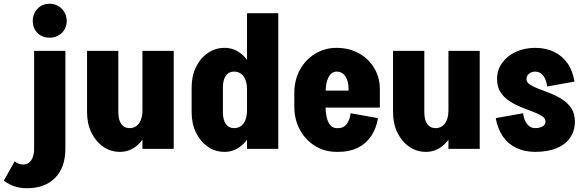

<svg xmlns="http://www.w3.org/2000/svg" viewBox="-90 -790 3106 1019"><path d="M257 -1Q257 98 203 153.5Q149 209 52 209L32 83Q51 83 64 73Q77 63 84 44Q91 25 91 -1ZM-12 66Q-3 74 8 78.5Q19 83 32 83L52 209Q20 209 -9.5 200Q-39 191 -70 169ZM91 0V-520H257V0ZM173 -590Q134 -590 109 -615Q84 -640 84 -679Q84 -717 109 -743.5Q134 -770 173 -770Q211 -770 237.5 -743.5Q264 -717 264 -679Q264 -640 237.5 -615Q211 -590 173 -590Z M832 -520V0H666V-520ZM538 -520V-193H372V-520ZM538 -194Q538 -154 553.5 -132Q569 -110 597 -110L547 16Q497 16 457.5 -11.5Q418 -39 395 -86.5Q372 -134 372 -194ZM712 -204Q712 -141 690.5 -91.5Q669 -42 631.5 -13Q594 16 547 16L597 -110Q629 -110 647.5 -135Q666 -160 666 -204Z M1387 -518H1221V-720H1387ZM1221 0V-520H1387V0ZM927 -194V-326H1093V-194ZM1093 -326H927Q927 -386 950 -433.5Q973 -481 1012.5 -508.5Q1052 -536 1102 -536L1152 -410Q1124 -410 1108.5 -388Q1093 -366 1093 -326ZM1267 -316H1221Q1221 -360 1202.5 -385Q1184 -410 1152 -410L1102 -536Q1149 -536 1186.5 -507.5Q1224 -479 1245.5 -429Q1267 -379 1267 -316ZM1093 -194Q1093 -154 1108.5 -132Q1124 -110 1152 -110L1102 16Q1052 16 1012.5 -11.5Q973 -39 950 -86.5Q927 -134 927 -194ZM1267 -204Q1267 -141 1245.5 -91.5Q1224 -42 1186.5 -13Q1149 16 1102 16L1152 -110Q1184 -110 1202.5 -135Q1221 -160 1221 -204Z M1568 -219V-309H1926V-219ZM1697 16V-110H1707V16ZM1472 -223V-297H1638V-223ZM1760 -309V-317H1926V-309ZM1926 -316H1760Q1760 -360 1743 -385Q1726 -410 1696 -410V-536Q1762 -536 1814 -507.5Q1866 -479 1896 -429Q1926 -379 1926 -316ZM1771 -189 1916 -163Q1907 -107 1879 -66.5Q1851 -26 1807.5 -5Q1764 16 1707 16V-110Q1733 -110 1749.5 -131Q1766 -152 1771 -189ZM1472 -296Q1472 -365 1501.5 -419Q1531 -473 1582 -504.5Q1633 -536 1697 -536V-410Q1669 -410 1653.5 -380Q1638 -350 1638 -296ZM1472 -224H1638Q1638 -170 1653.5 -140Q1669 -110 1697 -110V16Q1633 16 1582 -15.5Q1531 -47 1501.5 -101.5Q1472 -156 1472 -224Z M2456 -520V0H2290V-520ZM2162 -520V-193H1996V-520ZM2162 -194Q2162 -154 2177.5 -132Q2193 -110 2221 -110L2171 16Q2121 16 2081.5 -11.5Q2042 -39 2019 -86.5Q1996 -134 1996 -194ZM2336 -204Q2336 -141 2314.5 -91.5Q2293 -42 2255.5 -13Q2218 16 2171 16L2221 -110Q2253 -110 2271.5 -135Q2290 -160 2290 -204Z M2805 -145Q2805 -162 2786.5 -174Q2768 -186 2738.5 -197Q2709 -208 2676.5 -221Q2644 -234 2614.5 -253Q2585 -272 2566.5 -300.5Q2548 -329 2548 -370Q2548 -370 2564 -370Q2580 -370 2603 -370Q2626 -370 2649 -370Q2672 -370 2688 -370Q2704 -370 2704 -370Q2704 -353 2722.5 -341Q2741 -329 2770.5 -318Q2800 -307 2832.5 -294Q2865 -281 2894.5 -262Q2924 -243 2942.5 -215Q2961 -187 2961 -145Q2961 -145 2945 -145Q2929 -145 2906 -145Q2883 -145 2860 -145Q2837 -145 2821 -145Q2805 -145 2805 -145ZM2749 16V-110Q2775 -110 2790 -119.5Q2805 -129 2805 -145H2961Q2961 -95 2935.5 -58.5Q2910 -22 2863 -3Q2816 16 2749 16ZM2548 -370Q2548 -418 2574.5 -455.5Q2601 -493 2647 -514.5Q2693 -536 2751 -536V-410Q2731 -410 2717.5 -398.5Q2704 -387 2704 -370ZM2686 -189Q2691 -152 2708 -131Q2725 -110 2750 -110V16Q2694 16 2650 -5Q2606 -26 2578.5 -66.5Q2551 -107 2541 -163ZM2814 -331Q2809 -369 2792.5 -389.5Q2776 -410 2750 -410V-536Q2807 -536 2850.5 -515Q2894 -494 2922 -454Q2950 -414 2959 -357Z"/></svg>

Font: Akshar Light
Style: Regular
Weight: 300
Designer: Tall Chai
Foundry: Tall Chai
Version: Version 1.100